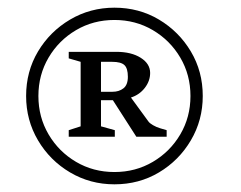

<svg xmlns="http://www.w3.org/2000/svg" viewBox="-20 -772 628 500"><path d="M278 -292Q215 -292 162.5 -323Q110 -354 79 -406.5Q48 -459 48 -522Q48 -586 79 -638Q110 -690 162.5 -721Q215 -752 278 -752Q342 -752 394 -721Q446 -690 477 -638Q508 -586 508 -522Q508 -459 477 -406.5Q446 -354 394 -323Q342 -292 278 -292ZM80 -522Q80 -467 106.5 -422Q133 -377 178 -350.5Q223 -324 278 -324Q333 -324 378 -350.5Q423 -377 449.5 -422Q476 -467 476 -522Q476 -577 449.5 -622Q423 -667 378 -693.5Q333 -720 278 -720Q223 -720 178 -693.5Q133 -667 106.5 -622Q80 -577 80 -522ZM159 -416V-433L190 -443V-611L159 -620V-637H283Q322 -637 346.5 -621.5Q371 -606 371 -582Q371 -561 357 -543Q343 -525 321 -518L367 -455Q370 -451 378.5 -446Q387 -441 397 -438L414 -433V-416H335L274 -511H243V-443L279 -433V-416ZM243 -533H273Q290 -533 301.5 -542Q313 -551 313 -572Q313 -594 304 -602.5Q295 -611 272 -611H243Z"/></svg>

Font: Wittgenstein
Style: Italic
Weight: 400
Italic angle: -11°
Designer: Jörg Drees
Foundry: Jörg Drees
Version: Version 1.500